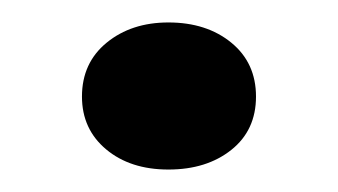

<svg xmlns="http://www.w3.org/2000/svg" viewBox="-20 -141 301 171"><path d="M53 -55Q53 -85 75 -103Q97 -121 130 -121Q164 -121 186 -103Q208 -85 208 -55Q208 -25 186 -7.5Q164 10 130 10Q96 10 74.5 -8Q53 -26 53 -55Z"/></svg>

Font: UnnaMedium
Style: Regular
Weight: 500
Designer: Jorge de Buen Unna
Foundry: Omnibus-Type
Version: Version 2.008;hotconv 1.0.109;makeotfexe 2.5.65596